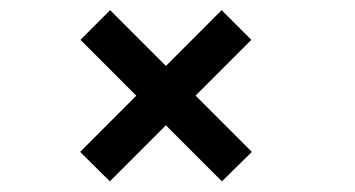

<svg xmlns="http://www.w3.org/2000/svg" viewBox="-20 -490 690 373"><path d="M411.1 -137.7 136.3 -412.6 193.9 -470.3 469.3 -194.9ZM193.4 -137.7 135.7 -194.9 410.6 -470.3 468.3 -412.6Z"/></svg>

Font: Trispace Thin
Style: Regular
Weight: 100
Designer: Tyler Finck
Foundry: Etcetera Type Company
Version: Version 1.210